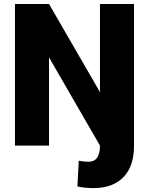

<svg xmlns="http://www.w3.org/2000/svg" viewBox="-20 -731 749 964"><path d="M652.8 -710.9V2Q652.8 104 599.4 158.7Q545.9 213.4 449.2 213.4Q406.2 213.4 368.7 205.1L375.5 75.7Q398.9 81.1 424.8 81.1Q481.9 81.1 481.9 0L226.1 -442.9V0H55.2V-710.9H226.1L481.9 -268.6V-710.9Z"/></svg>

Font: Roboto Black
Style: Regular
Weight: 900
Designer: Google
Version: Version 2.134; 2016